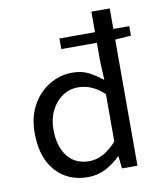

<svg xmlns="http://www.w3.org/2000/svg" viewBox="-82 -778 719 856"><g transform="rotate(-10 277.5 -350.0)"><path d="M248 12Q157 12 102 -50Q47 -112 47 -223Q47 -295 76.5 -348Q106 -401 154.5 -430Q203 -459 258 -459Q300 -459 331 -443.5Q362 -428 394 -402L390 -486V-571H229V-619H390V-712H473V-619H545V-576L473 -571V0H403L397 -55H394Q366 -27 329 -7.5Q292 12 248 12ZM266 -57Q330 -57 390 -124V-339Q359 -367 330.5 -378.5Q302 -390 272 -390Q233 -390 201.5 -368.5Q170 -347 151 -309.5Q132 -272 132 -224Q132 -148 167 -102.5Q202 -57 266 -57Z"/></g></svg>

Font: .
Style: 
Weight: 400
Designer: Paul D. Hunt, Dalton Maag
Foundry: Dalton Maag Ltd
Version: Version 1.200